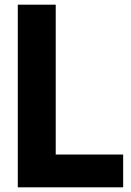

<svg xmlns="http://www.w3.org/2000/svg" viewBox="-20 -800 561 820"><path d="M506 0H56V-780H218V-140H506Z"/></svg>

Font: Tanohe Sans
Style: Bold
Weight: 700
Designer: Village Type and Design LLC & Cristiano Sobral
Foundry: Cooper Hewitt Smithsonian Design Museum
Version: Version 1.00;September 29, 2021;FontCreator 13.0.0.2655 64-b